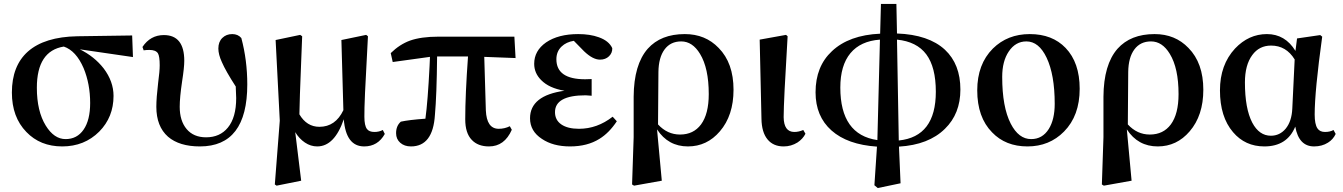

<svg xmlns="http://www.w3.org/2000/svg" viewBox="-20 -723 6779 969"><path d="M294 16Q183 16 113 -57Q40 -132 40 -256Q40 -391 121 -463Q205 -537 370 -540L647 -544L651 -435L383 -474Q456 -438 503 -378Q553 -312 553 -239Q553 -132 481 -59Q406 16 294 16ZM435 -203Q435 -299 402 -379Q364 -467 302 -488Q166 -466 166 -280Q166 -162 211 -89Q253 -21 311 -21Q369 -21 402 -69Q435 -117 435 -203Z M989 16Q885 16 828 -33Q769 -85 769 -184Q769 -229 778 -304Q786 -364 786 -393Q786 -439 777 -454Q766 -471 734 -471Q719 -471 705 -469L699 -486Q739 -546 807 -546Q910 -546 910 -416Q910 -382 899 -312Q887 -231 887 -184Q887 -113 922 -71.5Q957 -30 1020 -30Q1090 -30 1130 -79Q1172 -130 1172 -228Q1172 -244 1170 -280Q1170 -284 1170 -286Q1119 -365 1100 -409Q1082 -448 1082 -478Q1082 -512 1102 -531.5Q1122 -551 1152 -551Q1181 -551 1198 -531Q1228 -419 1228 -297Q1228 16 989 16Z M1376 214 1367 208 1392 -114 1371 -521 1495 -547 1505 -540Q1503 -492 1500 -412Q1492 -217 1491 -146Q1528 -83 1592 -83Q1673 -83 1713 -167L1703 -521L1828 -547L1837 -540Q1836 -520 1834 -482Q1818 -201 1819 -134Q1819 -89 1832 -72Q1843 -57 1870 -57Q1893 -57 1912 -67L1922 -47Q1887 16 1818 16Q1726 16 1715 -121Q1668 16 1581 16Q1548 16 1519 -3.5Q1490 -23 1470 -56L1500 189Z M2054 16Q2021 16 2000 -2.5Q1979 -21 1979 -51Q1979 -88 2003 -109Q2044 -118 2127 -124Q2139 -211 2148 -390Q2149 -421 2150 -436L1962 -410L1952 -455Q1997 -499 2049 -518Q2105 -538 2193 -538H2576L2582 -430L2424 -436L2432 -166Q2436 -73 2497 -73Q2527 -73 2553 -86L2563 -68Q2526 16 2448 16Q2392 16 2361 -17Q2328 -51 2328 -121Q2328 -244 2342 -438H2186Q2184 -242 2175 -143Q2165 16 2054 16Z M2857 16Q2771 16 2715 -22Q2655 -61 2655 -126Q2655 -241 2829 -265Q2751 -278 2711 -319Q2676 -354 2676 -401Q2676 -467 2736 -509Q2798 -551 2898 -551Q2958 -551 3002 -535Q3053 -517 3070 -480Q3071 -456 3053.5 -439Q3036 -422 3008 -422Q2972 -422 2928 -464L2876 -517Q2838 -511 2814 -488Q2788 -463 2788 -424Q2788 -323 2933 -323Q2956 -323 2966 -324V-240Q2965 -240 2963 -240Q2944 -242 2936 -242Q2781 -242 2781 -157Q2781 -117 2813 -95Q2845 -73 2902 -73Q2994 -73 3072 -134L3093 -111Q3054 -52 3005 -22Q2944 16 2857 16Z M3180 214 3170 208 3178 -31V-235Q3179 -397 3249 -477Q3315 -551 3436 -551Q3540 -551 3607 -481Q3682 -405 3682 -270Q3682 -140 3613 -60Q3548 16 3452 16Q3352 16 3296 -70L3320 189ZM3412 -44Q3480 -44 3518 -95Q3557 -148 3557 -248Q3557 -379 3513 -451Q3475 -514 3418 -514Q3364 -514 3334 -473.5Q3304 -433 3303 -360L3301 -95Q3348 -44 3412 -44Z M3935 16Q3883 16 3854 -19Q3824 -55 3823 -124L3814 -523L3947 -547L3955 -540Q3935 -209 3935 -132Q3936 -57 3989 -57Q4011 -57 4034 -67L4045 -48Q4032 -22 4005 -4Q3973 16 3935 16Z M4410 226 4393 212 4406 17Q4257 7 4176.5 -64.5Q4096 -136 4096 -257Q4096 -388 4179 -465Q4265 -546 4422 -553L4426 -703H4504L4507 -554Q4667 -548 4749 -472Q4827 -399 4827 -271Q4827 -149 4749 -73Q4667 8 4517 17L4525 202ZM4516 -14Q4703 -33 4703 -260Q4703 -384 4655 -448.5Q4607 -513 4507 -523ZM4408 -16 4421 -523Q4323 -516 4272 -454.5Q4221 -393 4221 -281Q4221 -43 4408 -16Z M4987 -55Q4912 -131 4912 -267Q4912 -399 4991 -478Q5065 -551 5177 -551Q5291 -551 5358 -481Q5429 -407 5429 -275Q5429 -139 5350 -59Q5276 16 5165.5 16Q5055 16 4987 -55ZM5184 -21Q5241 -21 5273 -72Q5303 -120 5303 -199Q5303 -346 5262 -432Q5223 -514 5160 -514Q5105 -514 5071 -463Q5038 -414 5038 -335Q5038 -183 5081 -99Q5121 -21 5184 -21Z M5551 214 5541 208 5549 -31V-235Q5550 -397 5620 -477Q5686 -551 5807 -551Q5911 -551 5978 -481Q6053 -405 6053 -270Q6053 -140 5984 -60Q5919 16 5823 16Q5723 16 5667 -70L5691 189ZM5783 -44Q5851 -44 5889 -95Q5928 -148 5928 -248Q5928 -379 5884 -451Q5846 -514 5789 -514Q5735 -514 5705 -473.5Q5675 -433 5674 -360L5672 -95Q5719 -44 5783 -44Z M6361 16Q6264 16 6203 -56Q6137 -133 6137 -267Q6137 -396 6213 -478Q6282 -551 6374 -551Q6466 -551 6518 -466L6526 -529L6643 -546L6653 -538Q6615 -263 6615 -145Q6615 -96 6629 -75Q6641 -57 6667 -57Q6693 -57 6710 -67L6721 -47Q6708 -19 6682 -3Q6652 16 6612 16Q6535 16 6517 -84Q6476 16 6361 16ZM6394 -38Q6439 -38 6469 -74Q6499 -111 6502 -174L6514 -423Q6471 -493 6395 -493Q6335 -493 6300 -445Q6263 -395 6263 -307Q6263 -175 6300 -104Q6335 -38 6394 -38Z"/></svg>

Font: GenRyuMin TW B
Style: Regular
Weight: 700
Version: Version 1.501;PS 1;hotconv 16.6.51;makeotf.lib2.5.65220